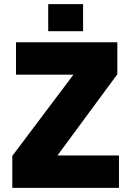

<svg xmlns="http://www.w3.org/2000/svg" viewBox="-20 -916 640 936"><path d="M40 0V-156L338 -552H58V-710H552V-554L260 -158H560V0ZM215 -764V-896H385V-764Z"/></svg>

Font: Geist Mono Black
Style: Regular
Weight: 900
Monospace: yes
Designer: Basement.studio, Andrés Briganti, Mateo Zaragoza
Foundry: Basement.studio, Vercel, Andrés Briganti, Guido Ferreyra, Mateo Zaragoza
Version: Version 1.500; ttfautohint (v1.8.4.7-5d5b)